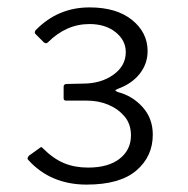

<svg xmlns="http://www.w3.org/2000/svg" viewBox="-20 -877 507 519"><path d="M76 -785Q72 -789 76 -795Q106 -826 142.5 -841.5Q179 -857 222 -857Q295 -857 337 -823Q379 -789 379 -739Q379 -705 358 -678Q337 -651 299 -637Q292 -634 292 -632.5Q292 -631 299 -628Q338 -618 365.5 -587.5Q393 -557 393 -513Q393 -454 348.5 -416Q304 -378 214 -378Q166 -378 126.5 -394.5Q87 -411 57 -444Q54 -447 54.5 -449.5Q55 -452 58 -456L86 -476Q92 -482 95 -477Q124 -448 153 -436Q182 -424 218 -424Q273 -424 303.5 -448Q334 -472 334 -511Q334 -542 316.5 -562.5Q299 -583 272.5 -594Q246 -605 215 -605H159Q152 -605 152 -611V-643Q152 -649 159 -650L204 -651Q253 -651 286.5 -675Q320 -699 320 -736Q320 -768 292.5 -790Q265 -812 222 -812Q190 -812 162 -799.5Q134 -787 110 -763Q107 -760 104.5 -760Q102 -760 98 -763L76 -785Z"/></svg>

Font: Libre Franklin Thin
Style: Regular
Weight: 400
Version: Version 3.000